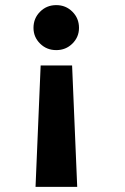

<svg xmlns="http://www.w3.org/2000/svg" viewBox="-20 -731 490 751"><path d="M289 -622Q289 -586 263.2 -560.5Q237.5 -535 200 -535Q162.5 -535 136.8 -560.5Q111 -586 111 -622Q111 -659.5 136.8 -685.2Q162.5 -711 200 -711Q237.5 -711 263.2 -685.2Q289 -659.5 289 -622ZM262 -475 282 0H119L139 -475Z"/></svg>

Font: League Mono Condensed ExtraBold
Style: Regular
Weight: 800
Width: 1
Designer: Tyler Finck
Foundry: The League of Moveable Type / Tyler Finck
Version: Version 2.210